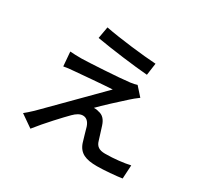

<svg xmlns="http://www.w3.org/2000/svg" viewBox="-172 -1019 1344 1288"><g transform="rotate(30 500.0 -374.5)"><path d="M312 -798 296 -707C417 -686 597 -663 700 -655L713 -748C614 -754 422 -776 312 -798ZM739 -499 680 -565C670 -561 646 -556 629 -554C550 -544 320 -531 267 -530C233 -530 200 -531 177 -533L186 -423C208 -427 235 -431 269 -433C329 -438 476 -451 551 -455C455 -357 213 -115 168 -69C145 -47 124 -29 109 -17L204 49C266 -30 360 -130 396 -166C419 -189 442 -204 466 -204C491 -204 512 -188 524 -152C532 -126 546 -72 556 -42C579 24 629 44 716 44C768 44 865 36 907 29L913 -76C865 -65 792 -56 721 -56C675 -56 652 -73 642 -108C632 -137 620 -182 610 -210C597 -250 576 -274 541 -280C530 -284 512 -286 503 -285C534 -318 638 -414 680 -451C694 -464 717 -483 739 -499Z"/></g></svg>

Font: GenYoGothic2 TW M
Style: Regular
Weight: 500
Version: Version 2.100;PS 2.1;hotconv 16.6.51;makeotf.lib2.5.65220 DE